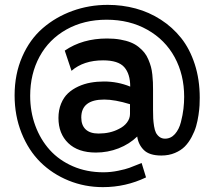

<svg xmlns="http://www.w3.org/2000/svg" viewBox="-20 -623 888 789"><path d="M800.8 -221.2Q800.8 -205.6 800 -190.2Q799.3 -174.8 795.7 -150.1Q792 -125.5 785.9 -104.2Q779.8 -83 767.6 -60.1Q755.4 -37.1 739.5 -21Q723.6 -4.9 698.7 5.6Q673.8 16.1 643.1 16.1Q593.8 16.1 571 -6.6Q548.3 -29.3 543.9 -62Q511.7 -30.8 467.3 -13.4Q422.9 3.9 374 3.9Q300.8 3.9 260.5 -34.9Q220.2 -73.7 220.2 -138.2Q220.2 -170.9 231 -197Q241.7 -223.1 259.5 -239.7Q277.3 -256.3 301.8 -267.6Q326.2 -278.8 352.3 -283.4Q378.4 -288.1 407.2 -288.1Q463.9 -288.1 515.1 -267.1Q515.1 -319.3 490.5 -347.2Q465.8 -375 403.8 -375Q323.2 -375 273.9 -332L246.1 -415Q318.8 -464.8 419.9 -464.8Q449.7 -464.8 474.4 -460.4Q499 -456.1 517.3 -448.7Q535.6 -441.4 550 -429.7Q564.5 -418 573.7 -406.2Q583 -394.5 589.8 -378.2Q596.7 -361.8 600.3 -348.4Q604 -335 606 -316.4Q607.9 -297.9 608.4 -284.9Q608.9 -272 608.9 -253.9V-171.9Q608.9 -150.9 609.6 -136.5Q610.4 -122.1 613 -105Q615.7 -87.9 620.8 -77.6Q626 -67.4 635.5 -60.3Q645 -53.2 658.2 -53.2Q682.1 -53.2 699 -72.3Q715.8 -91.3 723.4 -121.1Q731 -150.9 733.9 -176Q736.8 -201.2 736.8 -225.1Q736.8 -315.9 697.8 -387.7Q658.7 -459.5 585.7 -500.7Q512.7 -542 418 -542Q324.7 -542 252.9 -501.7Q181.2 -461.4 142.6 -390.4Q104 -319.3 104 -229Q104 -164.1 125 -106.9Q146 -49.8 184.3 -7.1Q222.7 35.6 279.5 60.3Q336.4 85 404.8 85Q435.5 85 466.1 78.6Q496.6 72.3 511.5 66.7Q526.4 61 562 46.9L580.1 106Q496.6 146 402.8 146Q328.1 146 261.7 118.9Q195.3 91.8 146.2 43.5Q97.2 -4.9 68.6 -76.2Q40 -147.5 40 -231Q40 -318.4 71.3 -389.9Q102.5 -461.4 155.8 -507.3Q209 -553.2 277.6 -578.1Q346.2 -603 422.9 -603Q482.4 -603 537.6 -588.1Q592.8 -573.2 640.9 -542.2Q689 -511.2 724.4 -466.8Q759.8 -422.4 780.3 -359.4Q800.8 -296.4 800.8 -221.2ZM514.2 -154.8V-194.8Q452.1 -213.9 408.2 -213.9Q314 -213.9 314 -140.1Q314 -108.4 332 -91.3Q350.1 -74.2 384.8 -74.2Q432.6 -74.2 467.8 -92.8Q489.3 -103 501.7 -119.4Q514.2 -135.7 514.2 -154.8Z"/></svg>

Font: Raleway-v4020 ExtraBold
Style: Regular
Weight: 800
Designer: Matt McInerney, Pablo Impallari, Rodrigo Fuenzalida
Foundry: Matt McInerney, Pablo Impallari, Rodrigo Fuenzalida
Version: Version 4.020;PS 004.020;hotconv 1.0.88;makeotf.lib2.5.64775